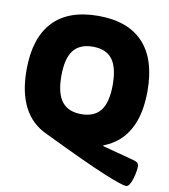

<svg xmlns="http://www.w3.org/2000/svg" viewBox="-95 -788 921 1049"><g transform="rotate(10 365.5 -263.5)"><path d="M674 181Q665 181 636 171.5Q607 162 552 139.5Q497 117 410.5 77Q324 37 200 -23Q30 -99 30 -350Q30 -526 115 -617Q200 -708 366 -708Q531 -708 616 -617Q701 -526 701 -350Q701 -87 515 -16V-12L688 34Q711 40 716 48Q721 56 721 64Q721 75 718 94Q715 113 709 133Q703 153 694.5 167Q686 181 674 181ZM366 -163Q439 -163 473.5 -208.5Q508 -254 508 -350Q508 -447 473.5 -492Q439 -537 366 -537Q293 -537 258 -492Q223 -447 223 -350Q223 -254 258 -208.5Q293 -163 366 -163Z"/></g></svg>

Font: Asap Black
Style: Regular
Weight: 900
Designer: Pablo Cosgaya
Foundry: Omnibus-Type
Version: Version 3.001; ttfautohint (v1.8.4.7-5d5b)